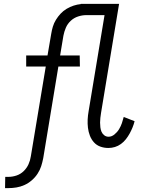

<svg xmlns="http://www.w3.org/2000/svg" viewBox="-20 -755 790 990"><path d="M6 215 7 157H23Q44 157 65 150Q86 143 102 127.5Q118 112 127 92Q136 72 139 51L216 -412H115V-469H225L244 -580Q247 -599 252.5 -617.5Q258 -636 268.5 -653Q279 -670 292.5 -684.5Q306 -699 323.5 -709.5Q341 -720 359.5 -726Q378 -732 397 -734L396 -735H594L501 -173Q499 -160 497.5 -147.5Q496 -135 496 -123Q496 -111 497.5 -98.5Q499 -86 503.5 -75.5Q508 -65 517.5 -57.5Q527 -50 540 -50Q556 -50 570.5 -62Q585 -74 594 -89Q603 -104 608.5 -120Q614 -136 618 -152L674 -130Q670 -114 663.5 -98Q657 -82 648.5 -66.5Q640 -51 629 -37Q618 -23 603.5 -12.5Q589 -2 572.5 3Q556 8 539 8Q517 8 497.5 1Q478 -6 464.5 -21Q451 -36 443.5 -55.5Q436 -75 433.5 -96Q431 -117 432 -138.5Q433 -160 437 -182L519 -677H424Q404 -677 382.5 -670Q361 -663 344.5 -647.5Q328 -632 319.5 -612Q311 -592 307 -571L290 -469H391L392 -412H281L203 60Q199 81 192.5 101.5Q186 122 173.5 141Q161 160 143.5 175Q126 190 106 199Q86 208 65 211.5Q44 215 23 215Z"/></svg>

Font: Iosevka Etoile Light
Style: Italic
Weight: 300
Italic angle: -9°
Designer: Belleve Invis
Foundry: Belleve Invis
Version: Version 22.1.2; ttfautohint (v1.8.4)